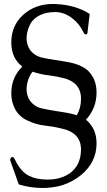

<svg xmlns="http://www.w3.org/2000/svg" viewBox="-20 -728 540 970"><path d="M243.7 178.2Q280.3 175.3 314 158.7Q347.7 142.1 368.2 109.4Q389.2 75.2 389.2 28.3V22.9Q387.7 -27.3 350.6 -54.2Q333 -66.9 308.6 -74.2Q260.7 -87.4 211.2 -92.8Q161.6 -98.1 116.7 -120.1Q76.7 -139.2 56.9 -175.8Q37.1 -212.4 37.1 -255.9Q37.1 -337.9 92.8 -391.6Q37.1 -434.1 37.1 -513.2Q37.1 -597.7 95.7 -651.9Q156.7 -708 248 -708Q254.9 -708 261.7 -707.5Q362.3 -703.1 433.1 -657.7L421.9 -563Q420.9 -554.2 414.6 -554.2Q413.1 -554.2 411.6 -554.7Q405.3 -555.2 400.4 -567.4Q381.3 -607.9 344 -636.5Q306.6 -665 264.2 -667H256.8Q215.3 -667 183.1 -651.9Q162.6 -642.1 148.9 -627.9Q136.7 -615.7 128.4 -596.7Q120.6 -580.1 117.2 -562.5Q114.3 -547.9 114.3 -534.2Q114.3 -517.1 119.1 -502.4Q128.4 -472.2 151.9 -455.6Q167.5 -443.4 189.9 -437.5Q201.7 -434.6 217.8 -431.9Q233.9 -429.2 251.5 -426.3Q276.9 -421.9 305.7 -417.5Q334.5 -413.1 361.3 -405.3Q407.2 -390.1 428.7 -366.7Q444.8 -349.6 455.6 -326.2Q467.8 -296.4 467.8 -260.7Q467.8 -181.2 414.1 -123Q421.9 -117.2 428.7 -109.9Q445.3 -91.3 455.6 -68.8Q467.8 -39.1 467.8 -3.4Q467.8 91.8 389.2 156.7Q349.1 189 299.3 206.1Q262.2 218.3 214.8 221.2Q205.6 221.7 196.3 221.7Q132.8 221.7 74.7 203.6L32.2 84Q31.2 81.5 31.2 79.6Q31.2 74.7 34.7 70.3Q37.6 64.9 42.5 64.9H43.9Q48.8 65.4 55.2 77.6Q84.5 140.1 128.4 161.1Q164.6 179.2 219.7 179.2Q231.4 179.2 243.7 178.2ZM367.2 -146 368.2 -147Q389.2 -180.7 389.2 -228.5V-233.9Q387.7 -284.7 350.6 -311.5Q331.5 -324.7 308.6 -331.5Q268.1 -342.3 226.1 -347.4Q184.1 -352.5 144.5 -365.7Q134.8 -355 128.4 -339.8Q120.6 -323.7 117.2 -305.2Q114.3 -290.5 114.3 -276.9Q114.3 -259.8 119.1 -245.1Q128.9 -214.4 151.9 -198.7Q167 -186 189.9 -180.7Q207.5 -176.3 251.5 -168.9Q276.9 -164.6 305.7 -160.2Q334.5 -155.8 361.3 -147.9Q362.8 -147.5 364.3 -146.7Q365.7 -146 367.2 -146Z"/></svg>

Font: Caudex
Style: Regular
Weight: 400
Version: Version 1.04